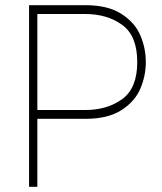

<svg xmlns="http://www.w3.org/2000/svg" viewBox="-20 -720 624 740"><path d="M542 -481Q542 -428 521 -378.5Q500 -329 448 -295.5Q396 -262 309 -262H124V0H92V-700H309Q396 -700 448 -666.5Q500 -633 521 -583.5Q542 -534 542 -481ZM509 -481Q509 -582 451 -624Q393 -666 309 -666H124V-296H309Q393 -296 451 -338Q509 -380 509 -481Z"/></svg>

Font: Be Vietnam Thin
Style: Regular
Weight: 100
Designer: Gabriel Lam
Foundry: TypeRant
Version: Version 4.000